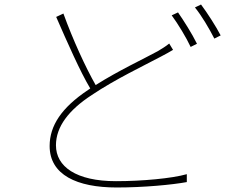

<svg xmlns="http://www.w3.org/2000/svg" viewBox="-20 -808 1040 851"><path d="M769 -753 741 -740C769 -702 806 -641 825 -600L853 -614C831 -659 794 -717 769 -753ZM871 -788 844 -775C874 -738 907 -682 930 -637L958 -651C938 -690 898 -752 871 -788ZM261 -748 229 -733C278 -621 335 -491 380 -416L370 -409C253 -331 200 -251 200 -161C200 -33 321 23 497 23C617 23 743 11 808 -1V-36C741 -17 609 -5 494 -5C317 -5 228 -70 228 -164C228 -246 284 -320 387 -387C491 -457 620 -518 693 -557C715 -569 733 -578 747 -587L730 -615C714 -602 699 -593 679 -581C617 -547 505 -495 404 -431C359 -510 303 -632 261 -748Z"/></svg>

Font: Harano Aji Gothic ExtraLight
Style: Regular
Weight: 250
Foundry: Masamichi Hosoda
Version: HaranoAjiGothic-ExtraLight version 20230610;ttx 4.39.4